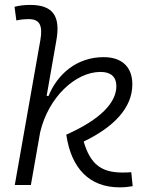

<svg xmlns="http://www.w3.org/2000/svg" viewBox="-20 -763 626 792"><path d="M473.1 9.8C495.6 9.8 511.2 7.8 527.3 4.9L521.5 -52.7C510.3 -51.8 502.4 -51.3 484.9 -51.3C398.4 -51.3 352.5 -85.4 325.2 -179.2C449.7 -238.8 525.9 -318.4 525.9 -415C525.9 -486.8 482.9 -527.3 407.7 -527.3C296.4 -527.3 216.8 -457 180.2 -367.2H172.4L212.4 -595.7C230.5 -696.3 198.7 -742.7 104.5 -742.7C83 -742.7 61 -740.7 40 -734.9L47.4 -678.7C64.5 -682.6 82 -684.1 99.1 -684.1C144.5 -684.1 156.7 -656.7 146.5 -597.7L41 0H107.4L145.5 -216.8C179.7 -363.3 292.5 -466.3 394.5 -466.3C437 -466.3 460 -446.3 460 -407.7C460 -339.8 395 -270.5 253.4 -207.5C273.9 -67.4 349.6 9.8 473.1 9.8Z"/></svg>

Font: Cascadia Mono NF Light
Style: Italic
Weight: 300
Italic angle: -10°
Monospace: yes
Designer: Aaron Bell
Foundry: Saja Typeworks
Version: Version 2404.023